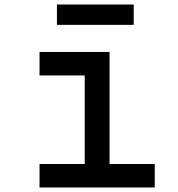

<svg xmlns="http://www.w3.org/2000/svg" viewBox="-20 -830 790 850"><path d="M465 -600V-104H665V0H155V-104H355V-496H155V-600ZM232 -810H572V-720H232Z"/></svg>

Font: Martian Mono VF sWd Rg
Style: Regular
Weight: 400
Width: 6
Monospace: yes
Designer: Roman Shamin
Foundry: Evil Martians
Version: Version 1.100